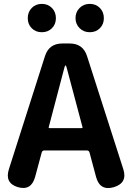

<svg xmlns="http://www.w3.org/2000/svg" viewBox="-20 -965 681 989"><path d="M72 -1Q3 -22 26 -94L212 -677Q233 -741 301 -741H339Q407 -741 428 -677L615 -94Q638 -23 567 -1Q495 20 475 -53L441 -180Q438 -190 427 -190H209Q198 -190 195 -180L161 -54Q141 19 72 -1ZM231 -310Q230 -305 235 -305H401Q406 -305 405 -310L323 -618Q320 -628 317.5 -628Q315 -628 312 -618ZM195.5 -799Q164 -799 143.5 -819.5Q123 -840 123 -871.5Q123 -903 143.5 -924Q164 -945 195.5 -945Q227 -945 247.5 -924Q268 -903 268 -871.5Q268 -840 247.5 -819.5Q227 -799 195.5 -799ZM442.5 -799Q411 -799 390 -820Q369 -841 369 -872Q369 -903 390 -924Q411 -945 442.5 -945Q474 -945 494.5 -924Q515 -903 515 -871.5Q515 -840 494.5 -819.5Q474 -799 442.5 -799Z"/></svg>

Font: Resource Han Rounded JP
Style: Bold
Weight: 700
Designer: Cyano Hao (round all glyphs); Ryoko NISHIZUKA 西塚涼子 (kana, bopomofo & ideographs); Paul D. Hunt (Latin, Greek & Cyrillic)
Foundry: Cyano Hao
Version: 0.990